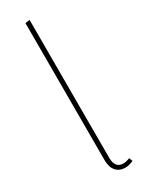

<svg xmlns="http://www.w3.org/2000/svg" viewBox="-199 -770 624 814"><g transform="rotate(-30 113.5 -363.0)"><path d="M151.9 9.8Q123.5 9.8 107.2 -8.8Q90.8 -27.3 90.8 -61V-732.9L112.8 -735.8V-61Q112.8 -9.8 153.8 -9.8Q166.5 -9.8 185.1 -17.1L191.9 0Q169.4 9.8 151.9 9.8Z"/></g></svg>

Font: Fira Sans Compressed Thin
Style: Regular
Weight: 100
Width: 1
Designer: Carrois Corporate & Edenspiekermann AG
Foundry: Carrois Corporate GbR & Edenspiekermann AG
Version: Version 4.203;PS 004.203;hotconv 1.0.88;makeotf.lib2.5.64775